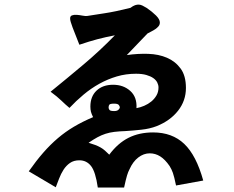

<svg xmlns="http://www.w3.org/2000/svg" viewBox="-20 -752 1040 854"><path d="M544 -507Q592 -514 639 -512.5Q686 -511 723 -495Q760 -479 783.5 -447Q807 -415 807 -361Q807 -304 772 -259.5Q737 -215 677 -191Q646 -179 608 -175Q570 -171 538 -169Q510 -168 489 -165.5Q468 -163 449.5 -157Q431 -151 413.5 -141.5Q396 -132 374 -117Q391 -112 404 -107Q417 -102 427.5 -96Q438 -90 447 -82Q456 -74 466 -64Q504 -115 551.5 -139Q599 -163 661 -163Q746 -163 799.5 -112Q853 -61 884 51L763 73Q755 34 749 17Q743 0 734 -14Q714 -43 692.5 -56.5Q671 -70 646 -70Q619 -70 595 -51.5Q571 -33 556 1Q550 12 545 28.5Q540 45 532 82H415Q405 12 385 -13.5Q365 -39 333 -39Q308 -39 291 -27Q274 -15 262.5 3Q251 21 243 42Q235 63 228 81L108 10Q141 -37 172.5 -73Q204 -109 237.5 -137.5Q271 -166 309 -188.5Q347 -211 394 -231Q387 -245 384.5 -255Q382 -265 382 -278Q382 -323 409.5 -349Q437 -375 483 -375Q529 -375 559.5 -347.5Q590 -320 587 -271Q604 -274 621.5 -281.5Q639 -289 653 -300.5Q667 -312 676 -327.5Q685 -343 685 -363Q685 -374 679.5 -385Q674 -396 662 -404.5Q650 -413 631 -418.5Q612 -424 585 -424Q540 -424 499.5 -412Q459 -400 422 -379.5Q385 -359 351.5 -331Q318 -303 289 -272Q272 -286 253.5 -304Q235 -322 205 -344Q279 -404 352 -465.5Q425 -527 491 -595Q449 -587 413 -577.5Q377 -568 333 -553Q314 -600 303 -629.5Q292 -659 292 -668Q291 -680 300 -683.5Q309 -687 321.5 -686Q334 -685 347 -682.5Q360 -680 368 -681Q398 -686 445 -693Q492 -700 560 -717Q572 -726 581 -729Q590 -732 598 -731.5Q606 -731 614 -727Q622 -723 632 -717Q657 -700 674 -683Q691 -666 691 -652Q691 -642 685 -635Q679 -628 671 -622.5Q663 -617 653 -612Q643 -607 636 -603ZM488 -291Q470 -291 466.5 -286.5Q463 -282 463 -274Q463 -268 467 -263Q471 -258 488 -258Q501 -258 507 -264Q513 -270 513 -274Q513 -280 508 -285.5Q503 -291 488 -291Z"/></svg>

Font: D2Coding
Style: Bold
Weight: 700
Monospace: yes
Designer: Yong-Rak Park; Jeong-Hwan Yoon; Sang-Min Lee;
Foundry: NHN Corporation
Version: Version 1.3.2; Build 20180524